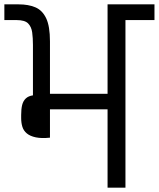

<svg xmlns="http://www.w3.org/2000/svg" viewBox="-28 -860 728 880"><path d="M680 -840V-768H547V0H465V-359Q441 -359 406 -359Q371 -359 333 -359Q295 -359 260 -359Q225 -359 201 -359V-229Q162 -225 136 -230.5Q110 -236 95 -248.5Q80 -261 74.5 -279Q69 -297 69 -319V-333Q69 -360 73.5 -378.5Q78 -397 90 -408.5Q102 -420 123 -423V-654Q123 -686 119.5 -711.5Q116 -737 101 -752.5Q86 -768 48 -768H-8V-840H58Q102 -840 134 -826.5Q166 -813 183.5 -776.5Q201 -740 201 -670V-430H465V-840Z"/></svg>

Font: Matangi Medium
Style: Regular
Weight: 500
Designer: Prashant Pant
Foundry: The Graphic Ant
Version: Version 3.002